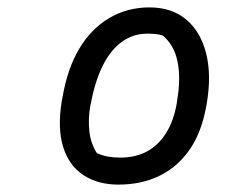

<svg xmlns="http://www.w3.org/2000/svg" viewBox="-20 -783 640 519"><path d="M384 -763Q444 -763 483 -730.5Q522 -698 537 -639.5Q552 -581 539 -504L537 -493Q524 -423 491.5 -377Q459 -331 410.5 -307.5Q362 -284 300 -284Q244 -284 205 -310Q166 -336 150.5 -386.5Q135 -437 147 -510L149 -520Q162 -597 194 -651Q226 -705 275 -734Q324 -763 384 -763ZM378 -692Q340 -692 309.5 -670Q279 -648 258 -606Q237 -564 226 -505L224 -496Q218 -463 221.5 -429Q225 -395 242 -369Q258 -362 273 -359.5Q288 -357 306 -357Q346 -357 377 -373.5Q408 -390 429 -423.5Q450 -457 458 -505L459 -513Q469 -571 460 -616Q451 -661 420 -687Q411 -690 400.5 -691Q390 -692 378 -692Z"/></svg>

Font: Rec Mono Duotone
Style: Italic
Weight: 400
Italic angle: -10°
Monospace: yes
Version: Version 1.085; ttfautohint (v1.8.4.7-5d5b)